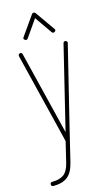

<svg xmlns="http://www.w3.org/2000/svg" viewBox="-128 -697 541 931"><g transform="rotate(-15 142.5 -231.5)"><path d="M19 187Q8 187 8 176Q8 166 19 166Q55 166 76 151Q97 136 107 96L132 -8L20 -464Q19 -469 22 -473Q25 -477 30 -477Q38 -477 40 -469L143 -50L245 -469Q247 -477 255 -477Q260 -477 263.5 -473Q267 -469 265 -464L170 -77L128 97Q116 147 90 167Q64 187 19 187ZM69 -533Q59 -539 65 -547L134 -645Q138 -650 143 -650Q148 -650 152 -645L221 -547Q227 -539 217 -533Q209 -528 203 -536L143 -622L83 -536Q77 -528 69 -533Z"/></g></svg>

Font: Zen Loop
Style: Regular
Weight: 400
Designer: Yoshimichi Ohira
Foundry: A-1 Corp ZenFonts
Version: Version 1.000; ttfautohint (v1.8.3)